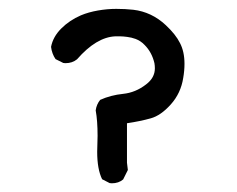

<svg xmlns="http://www.w3.org/2000/svg" viewBox="-20 -426 540 437"><path d="M202.1 -116.7 201.2 -80.6Q201.2 -41 212.4 -18.1L229.5 -9.3Q231.9 -8.8 234.4 -8.8Q250 -8.8 260.3 -17.6L271 -39.1L269 -55.7V-145.5Q298.8 -149.9 323.2 -156.7Q346.2 -163.1 368.9 -188.5Q391.6 -213.9 397 -248.5Q399.9 -265.1 399.9 -280.8Q399.9 -308.6 389.6 -328.1Q379.9 -347.7 357.4 -368.7Q325.2 -398.9 283.2 -403.8Q265.1 -405.8 244.6 -405.8Q224.1 -405.8 202.9 -402.1Q181.6 -398.4 164.1 -391.1Q138.2 -379.9 119.4 -361.1Q100.6 -342.3 96.2 -319.3Q98.1 -303.7 106.4 -291.5L124 -282.7Q126.5 -282.2 128.9 -282.2Q144.5 -282.2 155.3 -291Q199.2 -341.3 242.2 -343.3Q246.6 -343.3 253.2 -343.3Q259.8 -343.3 269.5 -342Q279.3 -340.8 288.6 -337.4Q300.3 -333 309.1 -323.7Q325.7 -307.1 331.5 -282.2Q332.5 -276.4 332.5 -270.5Q332.5 -249 312.5 -233.9Q288.6 -215.3 260.3 -212.4Q231.9 -209.5 208 -198.7Q199.7 -188.5 197.8 -174.8Q202.1 -151.4 202.1 -116.7Z"/></svg>

Font: Bakudai
Style: Light
Weight: 300
Version: Version 1.48